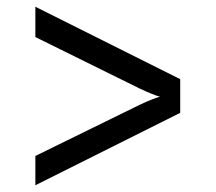

<svg xmlns="http://www.w3.org/2000/svg" viewBox="-20 -615 640 570"><path d="M85 -65V-152L395 -304Q414 -313 430.5 -319.5Q447 -326 455 -328Q446 -330 429 -337Q412 -344 395 -352L85 -505V-595L515 -380V-280Z"/></svg>

Font: JetBrains Mono NL
Style: Regular
Weight: 400
Monospace: yes
Designer: Philipp Nurullin, Konstantin Bulenkov
Foundry: JetBrains
Version: Version 2.305; ttfautohint (v1.8.4.7-5d5b)